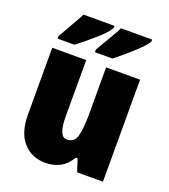

<svg xmlns="http://www.w3.org/2000/svg" viewBox="-141 -867 860 978"><g transform="rotate(20 289.0 -378.0)"><path d="M527 -553H343V-296Q343 -222 332 -180.5Q321 -139 279 -139Q235 -139 235 -250V-553H51V-193Q51 -92 97.5 -41Q144 10 216 10Q312 10 355 -68H365L387 0H527ZM311 -766H143Q130 -740 107 -701Q84 -662 61 -620V-606H152Q191 -636 244.5 -682Q298 -728 311 -756ZM515 -766H346Q334 -740 310 -700.5Q286 -661 263 -620V-606H358Q382 -625 415.5 -653.5Q449 -682 477.5 -710Q506 -738 515 -756Z"/></g></svg>

Font: Noto Sans Display SemiCondensed Black
Style: Regular
Weight: 900
Width: 4
Designer: Monotype Design Team
Foundry: Monotype Imaging Inc.
Version: Version 1.900